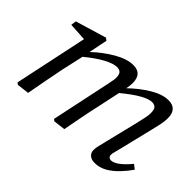

<svg xmlns="http://www.w3.org/2000/svg" viewBox="-84 -733 993 993"><g transform="rotate(45 412.0 -237.0)"><path d="M652 13Q628 13 614.5 1Q601 -11 601 -30Q601 -47 605.5 -63.5Q610 -80 617 -111L660 -287Q666 -313 671 -336Q676 -359 676 -374Q676 -400 667 -410Q658 -420 641 -420Q592 -420 486 -332L460 -210Q448 -158 438 -105.5Q428 -53 418 0L353 8L343 0L412 -326Q414 -339 417 -352Q420 -365 420 -377Q420 -401 411 -410.5Q402 -420 385 -420Q358 -420 316.5 -398Q275 -376 220 -331L193 -210Q182 -158 172.5 -105.5Q163 -53 153 0L86 8L76 0L161 -401L62 -407L66 -436L236 -487L249 -477L228 -374Q277 -421 334 -454Q391 -487 437 -487Q500 -487 500 -418Q500 -408 498.5 -397.5Q497 -387 495 -376Q542 -422 595.5 -454.5Q649 -487 694 -487Q757 -487 757 -418Q757 -394 751.5 -369.5Q746 -345 740 -320L695 -135Q690 -114 686 -99.5Q682 -85 682 -77Q682 -67 688 -61.5Q694 -56 702 -56Q740 -56 800 -128L824 -109Q803 -79 776.5 -51Q750 -23 719 -5Q688 13 652 13Z"/></g></svg>

Font: Source Serif Pro
Style: Italic
Weight: 400
Italic angle: -12°
Designer: Frank Grießhammer
Foundry: Adobe Systems Incorporated
Version: Version 3.001;hotconv 1.0.111;makeotfexe 2.5.65597